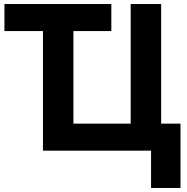

<svg xmlns="http://www.w3.org/2000/svg" viewBox="-20 -730 929 952"><path d="M344 -576H532V-710H2V-576H193V17H729V202H875V-117H779V-710H628V-117H344Z"/></svg>

Font: Repo Bold
Style: Bold
Weight: 700
Designer: Stefan Peev
Foundry: Context Ltd
Version: Version 1.502